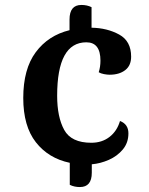

<svg xmlns="http://www.w3.org/2000/svg" viewBox="-20 -707 601 776"><path d="M499 -168Q499 -130 476.5 -103Q454 -76 420 -61Q386 -46 351 -43V-9Q351 49 303 49Q280 49 262 40V-49Q176 -67 125 -132Q74 -197 74 -311Q74 -428 124.5 -496Q175 -564 261 -585V-628Q261 -687 309 -687Q332 -687 350 -678V-595Q413 -594 461.5 -567.5Q510 -541 510 -478Q510 -442 486 -423.5Q462 -405 423 -405Q413 -405 400 -407.5Q387 -410 379 -415Q386 -437 386 -462Q386 -536 329 -536Q211 -536 211 -320Q211 -234 239.5 -182Q268 -130 349 -130Q392 -130 422.5 -153.5Q453 -177 465 -218Q499 -205 499 -168Z"/></svg>

Font: Sansita Medium
Style: Regular
Weight: 500
Designer: Pablo Cosgaya
Foundry: Omnibus-Type
Version: Version 1.006